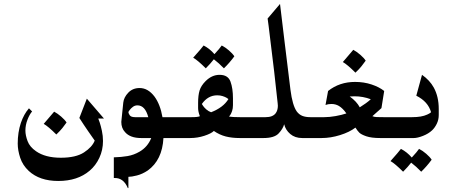

<svg xmlns="http://www.w3.org/2000/svg" viewBox="-20 -701 2308 975"><path d="M479 -99Q481 -95 486.5 -78.5Q492 -62 497.5 -36.5Q503 -11 503 15Q503 61 484.5 100.5Q466 140 435 166Q374 218 276 218Q181 218 126 167Q95 138 82.5 100Q70 62 70 28Q70 -29 86 -77Q101 -121 127 -151L143 -135Q130 -120 119.5 -93Q109 -66 109 -38Q109 -14 120 15.5Q131 45 163 67Q210 100 289 100Q365 100 406.5 73Q448 46 461 13Q453 2 428.5 -33.5Q404 -69 383 -102L421 -200L508 -99ZM318 -79Q309 -66 297 -51Q285 -36 266 -18Q225 -59 202 -72Q244 -120 255 -134Q272 -125 290.5 -109Q309 -93 318 -79Z M910 0H810Q804 112 730 165Q703 183 675.5 190Q648 197 632 197V254H629Q607 200 558 203V98Q596 97 628 91.5Q660 86 689 69Q730 45 748 0H697Q641 0 615 -30Q596 -50 596 -82L597 -92L606 -180Q609 -207 631.5 -230.5Q654 -254 689 -254Q732 -254 765 -210Q794 -170 805 -106H910ZM733 -106Q717 -166 678 -166Q665 -166 655 -158.5Q645 -151 639 -143Q633 -135 632 -132Q632 -126 638.5 -116Q645 -106 666 -106Z M1014 -470Q1045 -454 1069 -426Q1096 -455 1106 -470Q1124 -461 1142.5 -445Q1161 -429 1170 -415Q1146 -382 1117 -354Q1091 -381 1066 -400Q1049 -378 1025 -354Q984 -395 961 -408Q1003 -455 1014 -470Z M1286 -106V0H1198Q1158 0 1126.5 -8Q1095 -16 1066 -36Q1053 -23 1018 -11.5Q983 0 946 0H893Q871 0 855.5 -15.5Q840 -31 840 -53Q840 -75 855.5 -90.5Q871 -106 893 -106H953Q986 -106 995 -111Q986 -134 986 -152V-179Q986 -217 993.5 -241.5Q1001 -266 1024 -289Q1056 -321 1095 -321Q1138 -321 1150.5 -286.5Q1163 -252 1163 -202V-167Q1163 -150 1158.5 -137Q1154 -124 1149.5 -117.5Q1145 -111 1143 -109Q1161 -106 1198 -106ZM1140 -198Q1138 -200 1130.5 -204.5Q1123 -209 1110.5 -213Q1098 -217 1083 -217Q1036 -217 1005 -173Q1006 -171 1011.5 -163Q1017 -155 1027.5 -145.5Q1038 -136 1052 -131Q1114 -155 1140 -198Z M1583 0H1515Q1478 0 1454 -20.5Q1430 -41 1423 -70Q1417 -47 1395 -23.5Q1373 0 1318 0H1269Q1247 0 1231.5 -15.5Q1216 -31 1216 -53Q1216 -75 1231.5 -90.5Q1247 -106 1269 -106H1329Q1365 -106 1380 -126Q1391 -141 1391 -164Q1391 -173 1390 -177Q1378 -298 1344 -570L1339 -607L1402 -681L1424 -498Q1453 -260 1455 -245Q1465 -166 1487 -135Q1499 -119 1515.5 -112.5Q1532 -106 1556 -106H1583Z M1837 -393Q1828 -380 1816 -365Q1804 -350 1785 -332Q1744 -373 1721 -386Q1763 -434 1774 -448Q1791 -439 1809.5 -423Q1828 -407 1837 -393Z M2034 -106V0H1911Q1866 0 1840 -9Q1814 -18 1804.5 -27.5Q1795 -37 1785 -53Q1755 -30 1707 -15Q1659 0 1613 0H1566Q1544 0 1528.5 -15.5Q1513 -31 1513 -52Q1513 -74 1528.5 -90Q1544 -106 1566 -106H1627Q1653 -106 1684 -111.5Q1715 -117 1739 -125Q1721 -151 1701 -163Q1684 -173 1663 -173Q1646 -173 1633 -168L1646 -239Q1704 -285 1783 -285Q1828 -285 1867 -272Q1906 -259 1931 -239L1917 -152Q1907 -144 1871 -111Q1880 -107 1893 -106.5Q1906 -106 1927 -106ZM1863 -197Q1823 -212 1781 -212Q1764 -212 1756 -211Q1791 -186 1807 -156Q1841 -177 1863 -197Z M2016 55Q2047 71 2071 99Q2098 70 2108 55Q2126 64 2144.5 80Q2163 96 2172 110Q2148 143 2119 171Q2093 144 2068 125Q2051 147 2027 171Q1986 130 1963 117Q2005 70 2016 55Z M2208 -117Q2208 -93 2198 -72.5Q2188 -52 2174 -39Q2156 -22 2128 -11Q2100 0 2081 0H2017Q1995 0 1979.5 -15.5Q1964 -31 1964 -53Q1964 -75 1979.5 -90.5Q1995 -106 2017 -106H2073Q2121 -106 2149 -119Q2161 -124 2169 -131Q2154 -185 2094 -215L2123 -321Q2162 -294 2183 -256Q2208 -210 2208 -148Z"/></svg>

Font: Katibeh
Style: Regular
Weight: 400
Designer: Arabic design by Kourosh Beigpour, Latin design by Eduardo Tunni, engineering by Lasse Fister
Version: Version 1.0010g